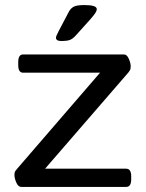

<svg xmlns="http://www.w3.org/2000/svg" viewBox="-20 -738 575 758"><path d="M64 0Q52 0 44.5 -17Q37 -34 37 -48Q37 -53 38 -57.5Q39 -62 47 -71L375 -451H71Q52 -451 52 -481V-493Q52 -523 71 -523H470Q481 -523 488.5 -506Q496 -489 496 -476Q496 -470 495 -465.5Q494 -461 487 -452L158 -72H478Q498 -72 498 -42V-30Q498 0 478 0ZM223 -576Q201 -576 201 -589Q201 -594 204.5 -600.5Q208 -607 212 -616L252 -692Q259 -705 271 -711.5Q283 -718 314 -718Q362 -718 362 -702Q362 -695 356 -686Q350 -677 335 -660L281 -600Q267 -584 255 -580Q243 -576 223 -576Z"/></svg>

Font: Asap Semi Expanded
Style: Regular
Weight: 400
Width: 6
Designer: Pablo Cosgaya
Foundry: Omnibus-Type
Version: Version 3.001; ttfautohint (v1.8.4.7-5d5b)